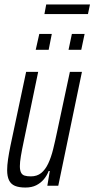

<svg xmlns="http://www.w3.org/2000/svg" viewBox="-20 -832 423 860"><path d="M94 8Q65 8 47 0.5Q29 -7 20.5 -24.5Q12 -42 12 -70Q12 -91 16 -118.5Q20 -146 27 -180L97 -510H151L87 -202Q78 -160 73.5 -132.5Q69 -105 69 -88Q69 -70 74 -59.5Q79 -49 90 -45.5Q101 -42 118 -42Q146 -42 164.5 -57Q183 -72 196 -99.5Q209 -127 218 -163.5Q227 -200 236 -243L293 -510H347L241 0H192L203 -66H198Q190 -45 176 -28.5Q162 -12 142 -2Q122 8 94 8ZM287 -609 302 -680H359L344 -609ZM140 -609 156 -680H212L198 -609ZM179 -769 187 -812H383L374 -769Z"/></svg>

Font: Saira UltraCondensed
Style: Italic
Weight: 400
Width: 1
Italic angle: -12°
Designer: Hector Gatti with collaboration of the Omnibus-Type team
Foundry: Omnibus-Type
Version: Version 1.101